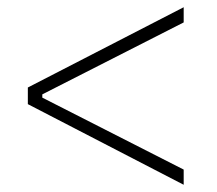

<svg xmlns="http://www.w3.org/2000/svg" viewBox="-20 -590 600 531"><path d="M488 -79V-121L97 -320V-329L488 -528V-570L57 -348V-302Z"/></svg>

Font: Fixel Display ExtraLight
Style: Regular
Weight: 200
Designer: AlfaBravo + MacPaw
Foundry: Kyrylo Tkachov, Marchela Mozhyna, Serhii Makarenko, Maria Weinstein, Zakhar Kryvoshyya
Version: Version 1.211